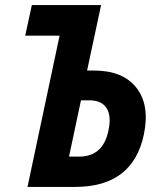

<svg xmlns="http://www.w3.org/2000/svg" viewBox="-20 -734 626 754"><path d="M88 0 214 -594H79L105 -714H377L322 -457H349Q463 -457 516 -389Q569 -321 545 -206Q502 0 275 0ZM251 -119H291Q385 -119 406 -222Q418 -279 398.5 -309.5Q379 -340 331 -340H298Z"/></svg>

Font: Noto Sans Condensed
Style: Bold Italic
Weight: 700
Width: 3
Italic angle: -12°
Designer: Monotype Design Team
Foundry: Monotype Imaging Inc.
Version: Version 2.013; ttfautohint (v1.8.4.7-5d5b)